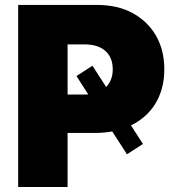

<svg xmlns="http://www.w3.org/2000/svg" viewBox="-20 -747 719 767"><path d="M250 0H52.6V-727.3H366.5Q451 -727.3 510.7 -694.2Q569.6 -661.9 602.6 -605.5Q636.4 -547.2 636.4 -470.2Q636.4 -429.3 627 -394.7Q617.5 -360.1 600.1 -332Q582.7 -304 558.1 -282.3Q533.4 -260.7 503.2 -246.1L551.1 -171.9L487.2 -130.7L428.3 -221.9Q394.9 -215.9 359.4 -215.9H250ZM319.6 -369.3 332.7 -369.7 285.5 -443.2 349.4 -484.4 404.1 -399.5Q430.4 -426.8 430.4 -470.2Q430.4 -495.4 422.1 -514.2Q413.7 -533 399 -545.3Q384.2 -557.5 363.8 -563.6Q343.4 -569.6 319.6 -569.6H250V-369.3Z"/></svg>

Font: Linik Sans Black
Style: Regular
Weight: 900
Designer: Fonts by Rasmus Andersson / Changes by Cristiano Sobral with parts from Marc Monis
Foundry: rsms
Version: Version 3.020; ttfautohint (v1.6)